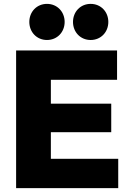

<svg xmlns="http://www.w3.org/2000/svg" viewBox="-20 -969 667 989"><path d="M63 0H589V-151H242V-288H553V-435H242V-558H583V-709H63ZM131 -856C131 -804 169 -763 222 -763C275 -763 313 -804 313 -856C313 -908 275 -949 222 -949C169 -949 131 -908 131 -856ZM356 -856C356 -804 394 -763 447 -763C500 -763 538 -804 538 -856C538 -908 500 -949 447 -949C394 -949 356 -908 356 -856Z"/></svg>

Font: MV Cash ExtraBold
Style: Regular
Weight: 800
Designer: Rodrigo Fuenzalida
Foundry: fragTYPE
Version: Version 1.100;Glyphs 3.1.2 (3151)